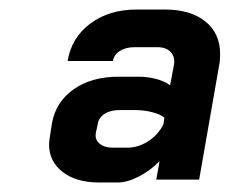

<svg xmlns="http://www.w3.org/2000/svg" viewBox="-20 -726 482 403"><path d="M83 -423Q83 -429 85 -441L89 -467Q97 -512 134.5 -538.5Q172 -565 229 -565H271Q289 -565 307 -560.5Q325 -556 337 -547L345 -589Q348 -606 338.5 -616.5Q329 -627 310 -627H263Q244 -627 231.5 -619Q219 -611 217 -598H122Q130 -647 169.5 -676.5Q209 -706 267 -706H326Q380 -706 411 -681Q442 -656 442 -613Q442 -597 440 -589L398 -349H308L315 -388Q296 -368 271.5 -355.5Q247 -343 228 -343H188Q140 -343 111.5 -365Q83 -387 83 -423ZM247 -416Q270 -416 291 -429.5Q312 -443 323 -465L325 -479Q317 -486 299.5 -490.5Q282 -495 263 -495H231Q212 -495 199.5 -487Q187 -479 185 -465L181 -446Q179 -433 189 -424.5Q199 -416 217 -416Z"/></svg>

Font: Bai Jamjuree SemiBold
Style: Italic
Weight: 600
Italic angle: -10°
Version: Version 1.000; ttfautohint (v1.6)